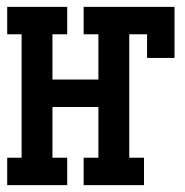

<svg xmlns="http://www.w3.org/2000/svg" viewBox="-20 -540 540 560"><path d="M1 0V-80H43V-440H1V-520H176V-440H133V-308H267V-440H224V-520H489V-371H409V-440H357V-80H400V0H224V-80H267V-228H133V-80H176V0Z"/></svg>

Font: Iosevka Curly Slab Medium
Style: Regular
Weight: 500
Monospace: yes
Designer: Belleve Invis
Foundry: Belleve Invis
Version: Version 22.1.2; ttfautohint (v1.8.4)